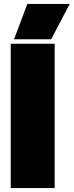

<svg xmlns="http://www.w3.org/2000/svg" viewBox="-20 -963 377 983"><path d="M120 -943H337L242 -762H52ZM35 -739H260V0H35Z"/></svg>

Font: Prompt Black
Style: Regular
Weight: 900
Designer: Katatrad Team
Foundry: CadsonDemak
Version: Version 1.001